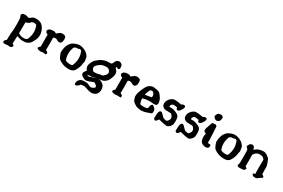

<svg xmlns="http://www.w3.org/2000/svg" viewBox="108 -1832 4787 3249"><g transform="rotate(30 2501.5 -208.0)"><path d="M46.9 -374Q46.9 -415 107.9 -415Q140.6 -415 157.2 -407.2L179.7 -399.9Q186 -400.4 193.4 -402.1Q200.7 -403.8 223.9 -422.6Q247.1 -441.4 262.7 -445.8Q278.3 -450.2 318.4 -450.2Q358.4 -450.2 397.9 -431.6Q437.5 -413.1 467.8 -358.4Q498 -303.7 500 -243.7V-236.3Q500 -180.2 470.7 -125.7Q441.4 -71.3 431.2 -59.6Q420.9 -47.9 399.4 -34.7Q377.9 -21.5 357.9 -15.6Q337.9 -9.8 295.9 -9.8Q253.9 -9.8 223.1 -20.8Q192.4 -31.7 175.3 -35.6Q173.3 39.6 170.9 113.8Q191.9 126 196.3 130.4L202.6 142.1V144Q202.6 153.8 187 170.9Q179.7 183.1 155.5 183.1Q131.3 183.1 109.9 180.7L53.2 185.5H52.7Q17.6 185.5 17.6 158.2V157.2Q17.6 136.7 35.4 124.5Q53.2 112.3 54 104Q54.7 95.7 55.7 35.6Q56.6 -24.4 62.5 -57.6Q68.4 -90.8 68.4 -202.6Q68.4 -314.5 58.6 -342.3Q47.9 -351.1 46.9 -371.6ZM352.5 -82.5Q385.7 -159.7 385.7 -229Q385.7 -298.3 357.4 -361.8Q329.6 -373 313 -373Q296.4 -373 276.9 -364.5Q257.3 -356 253.9 -344.7Q250.5 -333.5 234.9 -326.7Q219.2 -319.8 202.1 -313.7Q185.1 -307.6 178.7 -305.7L176.8 -91.3Q219.7 -67.9 237.8 -63.7Q255.9 -59.6 287.1 -59.6Q318.4 -59.6 331.1 -66.7Q343.8 -73.7 352.5 -82.5Z M741.2 -7.8Q711.9 -12.2 697 -12.2Q682.1 -12.2 669.4 -9Q656.7 -5.9 647.7 -5.9Q638.7 -5.9 611.3 -10.3Q583.5 -14.6 573.2 -34.2V-37.1Q573.2 -49.8 591.8 -65.9L607.4 -80.1V-316.4H606.4Q588.9 -316.4 573.7 -332.5Q558.6 -348.6 558.6 -357.4Q558.6 -366.2 563.5 -377Q583 -418 658.2 -418H671.9Q688 -418 707.5 -406.2L717.8 -399.4L775.4 -444.3H776.9Q794.4 -454.1 824.5 -454.1Q854.5 -454.1 873.5 -441.2Q892.6 -428.2 892.6 -382.3Q892.6 -297.9 836.9 -297.9Q815.4 -297.9 798.8 -310.1Q782.2 -322.3 777.8 -323.2H768.6L742.7 -328.1Q734.9 -327.1 713.4 -313Q715.3 -252.4 715.3 -193.1Q715.3 -133.8 713.4 -74.7Q719.2 -71.3 733.9 -63Q752.9 -52.2 756.8 -43L757.3 -36.1Q757.3 -7.8 742.7 -7.8Z M1138.7 -363.3Q1121.1 -362.8 1096.2 -338.9Q1070.3 -272 1070.3 -209.2Q1070.3 -146.5 1095.2 -87.4Q1134.8 -67.4 1184.6 -67.4H1187.5Q1210.9 -67.4 1231 -76.7Q1264.6 -155.3 1264.6 -227.1Q1264.6 -298.8 1232.4 -365.2Q1215.3 -373.5 1205.6 -374L1160.2 -362.3ZM1366.2 -314 1378.9 -234.9V-234.4Q1378.9 -218.8 1373 -206.1Q1367.2 -193.4 1367.2 -171.9Q1367.2 -150.4 1351.1 -107.9Q1335 -65.4 1317.4 -38.1Q1285.2 14.6 1210.4 14.6Q1135.7 14.6 1085.9 -5.9Q1036.1 -26.4 1012.2 -44.9Q988.3 -63.5 969.7 -108.9L949.2 -165.5L954.1 -223.6Q960.9 -269.5 972.4 -298.8Q983.9 -328.1 1005.1 -354Q1026.4 -379.9 1041 -389.6Q1055.7 -399.4 1095.2 -415Q1134.8 -430.7 1168.5 -430.7Q1202.1 -430.7 1241.2 -416.5Q1280.3 -402.3 1302 -386.7Q1323.7 -371.1 1343 -348.1Q1362.3 -325.2 1366.2 -314Z M1775.9 -335.9Q1761.7 -337.9 1732.4 -337.9Q1703.1 -337.9 1659.7 -326.2Q1555.2 -270.5 1555.2 -218.8Q1555.2 -189.9 1588.4 -159.7Q1605.5 -157.2 1629.4 -157.2Q1653.3 -157.2 1690.2 -167.5Q1727.1 -177.7 1760.3 -178.7Q1824.7 -228.5 1824.7 -266.6Q1824.7 -304.7 1775.9 -335.9ZM1794.9 -103Q1781.2 -100.1 1730.5 -95.7Q1750.5 -95.2 1763.2 -91.3Q1775.9 -87.4 1803.2 -70.3Q1830.6 -53.2 1842.3 -34.7Q1862.3 -2 1862.3 54.2Q1862.3 76.2 1846.4 108.9Q1830.6 141.6 1797.1 155.8Q1763.7 169.9 1747.6 169.9Q1731.4 169.9 1714.8 168.5Q1698.2 167 1648.7 150.9Q1599.1 134.8 1591.6 133.3Q1584 131.8 1575 131.8Q1565.9 131.8 1543 135Q1520 138.2 1513.2 141.1Q1509.8 152.3 1486.8 171.9Q1463.9 191.4 1448.2 191.4Q1432.6 191.4 1427.2 184.1Q1421.9 176.8 1421.9 154.3Q1421.9 131.8 1438 107.4Q1454.1 83 1477.5 71.3Q1501 59.6 1544.2 59.6Q1587.4 59.6 1607.9 63.5Q1665 93.3 1687.5 93.3Q1690.4 93.3 1692.9 92.8Q1756.3 73.2 1756.3 47.9V47.4V46.4Q1754.9 21 1693.8 -11.2Q1685.5 -7.8 1668.7 0Q1651.9 7.8 1610.6 21.5Q1569.3 35.2 1550.8 35.2Q1532.2 35.2 1499.5 18.1Q1466.8 1 1456.5 -13.7Q1446.3 -28.3 1446.3 -47.4Q1446.3 -66.4 1458 -79.6Q1481 -105.5 1486.3 -119.1Q1484.4 -123.5 1470.2 -142.8Q1456.1 -162.1 1456.1 -194.3Q1456.1 -226.6 1481.9 -279.3L1482.4 -279.8Q1510.7 -325.2 1522.9 -334Q1560.5 -360.8 1565.7 -368.4Q1570.8 -376 1605.5 -393.1Q1640.1 -410.2 1667.7 -417.5Q1695.3 -424.8 1739.7 -425.3Q1784.2 -425.8 1792.2 -431.2Q1800.3 -436.5 1814 -468.8Q1834.5 -527.3 1888.7 -527.3Q1911.1 -527.3 1934.1 -509.8Q1957 -492.2 1957 -449.2Q1957 -406.2 1933.6 -406.2Q1921.9 -406.2 1911.1 -414.6Q1900.4 -422.9 1895.5 -425.8L1887.2 -398.9Q1892.1 -391.6 1913.8 -368.7Q1935.5 -345.7 1935.5 -308.1V-307.1Q1935.5 -276.4 1918.9 -231Q1882.3 -125 1794.9 -103ZM1677.7 -87.4Q1644.5 -83 1628.9 -74.7Q1613.3 -66.4 1605.5 -66.4H1596.2L1577.6 -68.4H1575.7L1560.1 -65.9Q1538.1 -64 1537.1 -52.7L1540 -47.4Q1543.9 -45.9 1555.7 -45.9Q1567.4 -45.9 1612.8 -62Q1659.7 -82.5 1677.7 -87.4Z M2199.2 -7.8Q2169.9 -12.2 2155 -12.2Q2140.1 -12.2 2127.4 -9Q2114.7 -5.9 2105.7 -5.9Q2096.7 -5.9 2069.3 -10.3Q2041.5 -14.6 2031.2 -34.2V-37.1Q2031.2 -49.8 2049.8 -65.9L2065.4 -80.1V-316.4H2064.5Q2046.9 -316.4 2031.7 -332.5Q2016.6 -348.6 2016.6 -357.4Q2016.6 -366.2 2021.5 -377Q2041 -418 2116.2 -418H2129.9Q2146 -418 2165.5 -406.2L2175.8 -399.4L2233.4 -444.3H2234.9Q2252.4 -454.1 2282.5 -454.1Q2312.5 -454.1 2331.5 -441.2Q2350.6 -428.2 2350.6 -382.3Q2350.6 -297.9 2294.9 -297.9Q2273.4 -297.9 2256.8 -310.1Q2240.2 -322.3 2235.8 -323.2H2226.6L2200.7 -328.1Q2192.9 -327.1 2171.4 -313Q2173.3 -252.4 2173.3 -193.1Q2173.3 -133.8 2171.4 -74.7Q2177.2 -71.3 2191.9 -63Q2210.9 -52.2 2214.8 -43L2215.3 -36.1Q2215.3 -7.8 2200.7 -7.8Z M2581.1 -365.2Q2580.1 -359.4 2565.7 -334Q2551.3 -308.6 2539.6 -258.8Q2550.3 -257.8 2559.1 -257.8Q2567.9 -257.8 2604.7 -264.6Q2641.6 -271.5 2662.1 -275.4Q2668.9 -289.1 2668.9 -302.7Q2668.9 -335.4 2630.4 -371.6Q2622.6 -372.1 2607.4 -372.1Q2591.3 -372.1 2581.1 -365.2ZM2614.3 -68.4H2622.1Q2669.4 -68.4 2687.7 -78.1Q2706.1 -87.9 2707 -117.7Q2708 -147.5 2722.7 -159.2L2742.2 -175.8L2774.9 -153.8L2775.4 -153.3Q2811.5 -123 2811.5 -90.8Q2811.5 -58.6 2806.2 -47.9Q2800.8 -37.1 2772 -29.8Q2743.2 -22.5 2724.6 -13.7Q2706.1 -4.9 2670.2 2Q2634.3 8.8 2616.7 8.8Q2599.1 8.8 2565.7 2Q2532.2 -4.9 2518.1 -11Q2503.9 -17.1 2476.6 -36.4Q2449.2 -55.7 2437 -72.8L2421.9 -110.4Q2413.1 -136.7 2413.1 -150.4V-167.5L2415.5 -191.4Q2416 -209.5 2431.6 -251Q2482.4 -386.7 2524.4 -413.6Q2566.4 -440.4 2599.1 -440.4Q2631.8 -440.4 2672.9 -431.2Q2713.9 -421.9 2727.5 -411.6Q2741.2 -401.4 2769.5 -362.8Q2813.5 -303.2 2813.5 -241.2Q2813.5 -217.3 2798.8 -206.1Q2784.2 -194.8 2748 -194.8H2747.6L2680.2 -201.7Q2623 -201.7 2582.5 -192.1Q2542 -182.6 2531.2 -179.7Q2532.7 -127.4 2553.2 -77.6Q2577.6 -68.8 2614.3 -68.4Z M3201.2 -436.5Q3233.4 -436.5 3233.4 -407.2Q3233.4 -393.1 3212.9 -356.9Q3192.4 -320.8 3175.3 -311.3Q3158.2 -301.8 3151.4 -301.8H3143.1L3141.1 -302.7Q3128.9 -307.1 3126.5 -321.8Q3124 -336.4 3122.1 -339.4Q3117.2 -341.8 3090.3 -346.4Q3063.5 -351.1 3052.2 -351.6Q3001 -339.4 3001 -295.9Q3001 -290.5 3002 -285.2H3008.8Q3015.1 -285.6 3046.9 -285.6Q3078.6 -285.6 3130.6 -264.9Q3182.6 -244.1 3199.2 -216.6Q3215.8 -189 3215.8 -126.2Q3215.8 -63.5 3201.2 -43.5Q3166 16.6 3116.2 18.6L3052.2 7.8L2962.4 -13.7L2928.2 27.3Q2919.9 35.2 2911.1 35.2Q2902.3 35.2 2889.2 28.3Q2876 21.5 2876 3.4Q2876 -83 2883.8 -107.9Q2891.6 -132.8 2901.9 -139.6Q2912.1 -146.5 2921.9 -146.5Q2942.4 -146.5 2981.9 -100.1Q3006.8 -72.8 3016.6 -68.4Q3031.7 -62 3080.6 -55.7Q3124.5 -92.8 3124.5 -129.2Q3124.5 -165.5 3083 -202.6L2967.3 -207.5H2966.3Q2949.2 -209.5 2922.4 -229Q2895.5 -248.5 2895.5 -294.4V-294.9L2900.4 -331.1Q2903.8 -342.8 2921.1 -369.6Q2938.5 -396.5 2964.4 -412.6Q2990.2 -428.7 3001.2 -431.2Q3012.2 -433.6 3026.4 -433.6Q3078.6 -433.6 3111.8 -425.8Q3144.5 -418.5 3152.3 -418.5Q3152.3 -418.5 3153.3 -418.5Q3158.2 -419.4 3171.6 -428Q3185.1 -436.5 3201.2 -436.5Z M3622.1 -436.5Q3654.3 -436.5 3654.3 -407.2Q3654.3 -393.1 3633.8 -356.9Q3613.3 -320.8 3596.2 -311.3Q3579.1 -301.8 3572.3 -301.8H3564L3562 -302.7Q3549.8 -307.1 3547.4 -321.8Q3544.9 -336.4 3543 -339.4Q3538.1 -341.8 3511.2 -346.4Q3484.4 -351.1 3473.1 -351.6Q3421.9 -339.4 3421.9 -295.9Q3421.9 -290.5 3422.9 -285.2H3429.7Q3436 -285.6 3467.8 -285.6Q3499.5 -285.6 3551.5 -264.9Q3603.5 -244.1 3620.1 -216.6Q3636.7 -189 3636.7 -126.2Q3636.7 -63.5 3622.1 -43.5Q3586.9 16.6 3537.1 18.6L3473.1 7.8L3383.3 -13.7L3349.1 27.3Q3340.8 35.2 3332 35.2Q3323.2 35.2 3310.1 28.3Q3296.9 21.5 3296.9 3.4Q3296.9 -83 3304.7 -107.9Q3312.5 -132.8 3322.8 -139.6Q3333 -146.5 3342.8 -146.5Q3363.3 -146.5 3402.8 -100.1Q3427.7 -72.8 3437.5 -68.4Q3452.6 -62 3501.5 -55.7Q3545.4 -92.8 3545.4 -129.2Q3545.4 -165.5 3503.9 -202.6L3388.2 -207.5H3387.2Q3370.1 -209.5 3343.3 -229Q3316.4 -248.5 3316.4 -294.4V-294.9L3321.3 -331.1Q3324.7 -342.8 3342 -369.6Q3359.4 -396.5 3385.3 -412.6Q3411.1 -428.7 3422.1 -431.2Q3433.1 -433.6 3447.3 -433.6Q3499.5 -433.6 3532.7 -425.8Q3565.4 -418.5 3573.2 -418.5Q3573.2 -418.5 3574.2 -418.5Q3579.1 -419.4 3592.5 -428Q3606 -436.5 3622.1 -436.5Z M3850.1 -604.5Q3875 -593.8 3875 -562.5Q3875 -562 3875 -561.5Q3874.5 -529.3 3862.3 -511.7Q3850.1 -494.1 3834.5 -487.8Q3818.8 -481.4 3812 -481.4Q3787.6 -481.4 3766.4 -499.5Q3745.1 -517.6 3745.1 -532.2Q3745.1 -546.9 3755.4 -567.4Q3765.6 -587.9 3777.3 -595.2Q3789.1 -602.5 3801.3 -604.2Q3813.5 -606 3821.3 -607.2Q3829.1 -608.4 3834.7 -608.4Q3840.3 -608.4 3850.1 -604.5ZM3834.5 -418Q3846.2 -407.7 3857.9 -397.9Q3869.1 -236.3 3870.1 -156.7L3871.1 -82.5L3929.7 -75.7V-42Q3929.7 0 3866.2 0Q3843.8 0 3813.5 -13.9Q3783.2 -27.8 3769 -58.3Q3754.9 -88.9 3754.9 -125Q3754.9 -161.1 3758.3 -171.1Q3761.7 -181.2 3761.7 -191.4Q3761.7 -201.7 3760.7 -204.6Q3757.3 -205.1 3755.4 -206.1Q3746.6 -208 3740.2 -210Q3716.8 -217.8 3716.8 -252Q3716.8 -271 3737.8 -328.4Q3758.8 -385.7 3762.2 -401.4Q3765.1 -414.1 3801.8 -416Q3818.4 -417 3834.5 -418Z M4174.8 -363.3Q4157.2 -362.8 4132.3 -338.9Q4106.4 -272 4106.4 -209.2Q4106.4 -146.5 4131.3 -87.4Q4170.9 -67.4 4220.7 -67.4H4223.6Q4247.1 -67.4 4267.1 -76.7Q4300.8 -155.3 4300.8 -227.1Q4300.8 -298.8 4268.6 -365.2Q4251.5 -373.5 4241.7 -374L4196.3 -362.3ZM4402.3 -314 4415 -234.9V-234.4Q4415 -218.8 4409.2 -206.1Q4403.3 -193.4 4403.3 -171.9Q4403.3 -150.4 4387.2 -107.9Q4371.1 -65.4 4353.5 -38.1Q4321.3 14.6 4246.6 14.6Q4171.9 14.6 4122.1 -5.9Q4072.3 -26.4 4048.3 -44.9Q4024.4 -63.5 4005.9 -108.9L3985.4 -165.5L3990.2 -223.6Q3997.1 -269.5 4008.5 -298.8Q4020 -328.1 4041.3 -354Q4062.5 -379.9 4077.1 -389.6Q4091.8 -399.4 4131.3 -415Q4170.9 -430.7 4204.6 -430.7Q4238.3 -430.7 4277.3 -416.5Q4316.4 -402.3 4338.1 -386.7Q4359.9 -371.1 4379.2 -348.1Q4398.4 -325.2 4402.3 -314Z M4722.7 -353.5Q4655.8 -348.6 4621.6 -279.8Q4623.5 -219.2 4623.5 -164.3Q4623.5 -109.4 4622.1 -58.6Q4631.8 -51.3 4643.6 -43.5Q4655.3 -35.6 4655.3 -27.3Q4655.3 -14.6 4630.4 5.9Q4619.1 15.6 4539.1 15.6H4536.6Q4511.2 14.6 4501 -0.5V-2L4497.1 -11.7V-14.2L4502.4 -30.8Q4509.3 -42 4510.5 -66.4Q4511.7 -90.8 4511.7 -174.3Q4511.7 -303.7 4506.8 -316.7Q4502 -329.6 4486.8 -340.3Q4471.7 -351.1 4471.7 -366Q4471.7 -380.9 4490.7 -407.2Q4509.8 -433.6 4543.5 -433.6Q4577.1 -433.6 4590.8 -387.2Q4594.7 -373.5 4598.1 -364.7Q4605.5 -370.6 4621.1 -384.5Q4636.7 -398.4 4650.9 -405.8Q4665 -413.1 4699.7 -421.4Q4734.4 -429.7 4765.9 -429.7Q4797.4 -429.7 4841.3 -401.4Q4883.8 -373 4894 -345.7Q4904.3 -318.4 4917 -286.6L4931.6 -233.9L4933.6 -85.4L4966.3 -62.5Q4973.6 -55.2 4973.6 -46.6Q4973.6 -38.1 4966.6 -31.7Q4959.5 -25.4 4944.1 -18.3Q4928.7 -11.2 4908 7.3Q4887.2 25.9 4870.8 26.6Q4854.5 27.3 4839.4 27.3H4838.9Q4821.8 27.3 4807.1 14.4Q4792.5 1.5 4792.5 -9.3V-20.5L4828.6 -26.4Q4826.7 -92.8 4826.7 -155.3Q4827.1 -163.1 4827.1 -170.9Q4827.1 -240.7 4828.6 -305.2Q4817.4 -321.8 4797.9 -337.6Q4778.3 -353.5 4734.4 -353.5Z"/></g></svg>

Font: Drukaatie burti
Style: Demi
Weight: 600
Version: Version 0.14